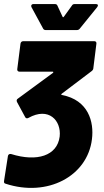

<svg xmlns="http://www.w3.org/2000/svg" viewBox="-28 -720 511 946"><path d="M366 -580 451 -685C457 -693 455 -700 445 -700H340C334 -700 329 -698 326 -692L287 -638C284 -634 282 -634 280 -638L255 -692C253 -698 248 -700 242 -700H136C128 -700 123 -693 127 -685L184 -580C186 -575 191 -572 196 -572H352C357 -572 363 -575 366 -580ZM276 -258 424 -370C429 -374 432 -379 432 -385L447 -505C448 -512 444 -517 437 -517H86C79 -517 74 -512 73 -505L57 -379C56 -372 61 -367 67 -367H231C235 -367 236 -364 233 -361L60 -234C53 -230 53 -223 56 -217L96 -143C99 -137 105 -135 112 -139C212 -195 275 -126 266 -47C254 47 155 79 27 39C19 37 12 41 11 49L-8 171C-9 179 -8 183 -1 185C206 253 403 148 425 -34C436 -119 408 -227 277 -252C273 -252 273 -255 276 -258Z"/></svg>

Font: Barlow ExtraBold
Style: Italic
Weight: 800
Italic angle: -7°
Designer: Jeremy Tribby
Foundry: Tribby Type
Version: Version 1.422;hotconv 1.0.109;makeotfexe 2.5.65596